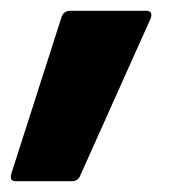

<svg xmlns="http://www.w3.org/2000/svg" viewBox="-60 -186 327 356"><path d="M-31 150Q-43 150 -39 136L54 -154Q58 -166 70 -166H211Q217 -166 219.5 -162.5Q222 -159 219 -151L89 139Q85 150 73 150Z"/></svg>

Font: Sofia Sans Extra Condensed Black
Style: Italic
Weight: 900
Italic angle: -9°
Version: Version 4.100